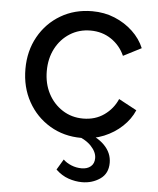

<svg xmlns="http://www.w3.org/2000/svg" viewBox="-54 -597 700 850"><g transform="rotate(5 296.5 -172.0)"><path d="M322 12Q244 12 182 -25Q120 -62 84.5 -126Q49 -190 49 -271Q49 -351 84.5 -414.5Q120 -478 182 -514.5Q244 -551 322 -551Q376 -551 422 -532Q468 -513 502.5 -480.5Q537 -448 554 -407L474 -366Q454 -411 414 -438Q374 -465 322 -465Q271 -465 230.5 -439.5Q190 -414 167 -370Q144 -326 144 -270Q144 -214 167 -170Q190 -126 230.5 -100Q271 -74 322 -74Q376 -74 415.5 -102Q455 -130 474 -174L554 -131Q537 -91 502.5 -58.5Q468 -26 422 -7Q376 12 322 12ZM342 207Q312 207 281.5 196.5Q251 186 225 161L253 114Q267 128 289 137Q311 146 335 146Q360 146 375.5 133Q391 120 391 96Q391 69 366 42.5Q341 16 287 -3L328 -19Q390 -1 423.5 33Q457 67 457 111Q457 159 422 183Q387 207 342 207Z"/></g></svg>

Font: Plus Jakarta Text
Style: Regular
Weight: 400
Designer: Gumpita Rahayu
Foundry: Tokotype Studio
Version: Version 1.000